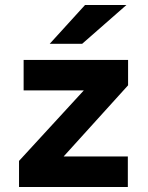

<svg xmlns="http://www.w3.org/2000/svg" viewBox="-20 -752 596 772"><path d="M56.5 0V-105L317 -388.5H75V-511H495V-409L236 -123H494V0ZM180 -576 322 -732H488.5L310.5 -576Z"/></svg>

Font: Overpass ExtraBold
Style: Regular
Weight: 800
Designer: Delve Withrington, Dave Bailey, Thomas Jockin
Foundry: Delve Fonts LLC
Version: Version 4.000; ttfautohint (v1.8.3)